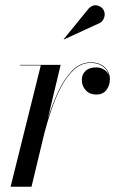

<svg xmlns="http://www.w3.org/2000/svg" viewBox="-20 -705 484 725"><path d="M357.5 -618.5 221.5 -556 220.5 -557 315 -673Q331 -688.5 347.5 -684.2Q364 -680 371 -667.5Q378 -655 373.8 -640.2Q369.5 -625.5 357.5 -618.5ZM134 -458H56V-460H209L160 -255Q176 -307.5 198.8 -356.8Q221.5 -406 252 -437.8Q282.5 -469.5 322.5 -469.5Q356.5 -469.5 375.8 -450.8Q395 -432 395 -406.5Q395 -382.5 381.8 -365.2Q368.5 -348 343.5 -348Q319 -348 304 -364Q289 -380 289 -403.5Q289 -424 303 -437.2Q317 -450.5 343 -450.5Q359.5 -450.5 372.8 -442.2Q386 -434 391.5 -420.5Q386.5 -440.5 368.8 -454Q351 -467.5 322.5 -467.5Q287.5 -467.5 260 -442.5Q232.5 -417.5 211.2 -377.2Q190 -337 174 -290.2Q158 -243.5 147 -200L99 0H20Z"/></svg>

Font: Bodoni* 96pt
Style: Italic
Weight: 400
Italic angle: -13°
Version: Version 2.3